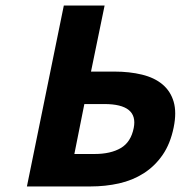

<svg xmlns="http://www.w3.org/2000/svg" viewBox="-20 -672 652 692"><path d="M77 0 210 -652H357L308 -414H392Q447 -414 492 -403Q537 -392 566 -367.5Q595 -343 606 -305Q617 -267 606 -213Q594 -154 566 -113.5Q538 -73 498 -47.5Q458 -22 409 -11Q360 0 306 0ZM248 -117H321Q379 -117 415.5 -138.5Q452 -160 462 -211Q479 -297 356 -297H284Z"/></svg>

Font: mr_Source Sans Pro
Style: Bold Italic
Weight: 700
Italic angle: -11°
Designer: Paul D. Hunt
Foundry: Adobe Systems Incorporated
Version: Version 1.036;July 10, 2024;FontCreator 11.5.0.2430 64-bit